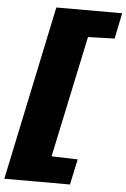

<svg xmlns="http://www.w3.org/2000/svg" viewBox="-79 -786 644 979"><g transform="rotate(5 243.5 -296.5)"><path d="M-19 150 169 -743H506L479 -611L343 -607L211 15L345 19L317 150Z"/></g></svg>

Font: Saira Expanded Black
Style: Italic
Weight: 900
Width: 7
Italic angle: -12°
Designer: Hector Gatti with collaboration of the Omnibus-Type team
Foundry: Omnibus-Type
Version: Version 1.101